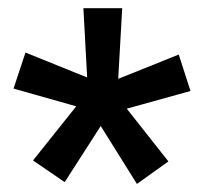

<svg xmlns="http://www.w3.org/2000/svg" viewBox="-20 -731 494 471"><path d="M61 -337.4 167 -470.2 13.2 -513.7 42.5 -602.1 193.8 -541 184.6 -710.9H279.8L270 -537.6L418.5 -597.2L447.3 -507.8L291 -464.4L393.1 -335L315.9 -279.8L227.1 -421.9L138.7 -284.2Z"/></svg>

Font: RobotoDEMO
Style: Regular
Weight: 400
Designer: Christian Robertson
Foundry: Google
Version: Version 2.136